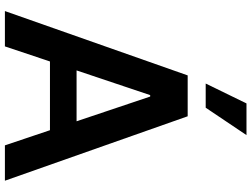

<svg xmlns="http://www.w3.org/2000/svg" viewBox="-138 -862 1001 764"><g transform="rotate(90 362.0 -480.5)"><path d="M699.6 0H558.9L498.6 -179.3H225.1L165.1 0H24.5L280.5 -727.3H443.2ZM463.1 -285.2 364.7 -578.1H359L260.7 -285.2ZM409.1 -799H312.9L392 -961.3H518.1Z"/></g></svg>

Font: Linik Sans SemiBold
Style: Regular
Weight: 600
Designer: Fonts by Rasmus Andersson / Changes by Cristiano Sobral with parts from Marc Monis
Foundry: rsms
Version: Version 3.020; ttfautohint (v1.6)